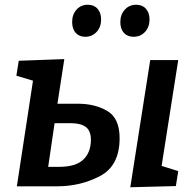

<svg xmlns="http://www.w3.org/2000/svg" viewBox="-20 -785 825 809"><path d="M308 -348Q380 -348 432 -317.5Q484 -287 484 -203Q484 -87 402 -43.5Q320 0 221 0H51L119 -445L49 -466L59 -529L251 -536L222 -348ZM613 -532H731L661 -86L731 -64L721 -1L529 4ZM229 -82Q299 -82 331 -112.5Q363 -143 363 -196Q363 -234 341.5 -250Q320 -266 278 -266H210L183 -82ZM284 -692Q284 -724 302.5 -744.5Q321 -765 350 -765Q376 -765 391 -748Q406 -731 406 -703Q406 -671 387 -650.5Q368 -630 339 -630Q314 -630 299 -646.5Q284 -663 284 -692ZM487 -692Q487 -724 506 -744.5Q525 -765 554 -765Q580 -765 595 -748Q610 -731 610 -703Q610 -671 591 -650.5Q572 -630 543 -630Q517 -630 502 -646.5Q487 -663 487 -692Z"/></svg>

Font: Bitter Pro SemiBold
Style: Italic
Weight: 600
Italic angle: -9°
Designer: Sol Matas, and Bitter project Authors
Foundry: Sol Matas
Version: Version 1.010